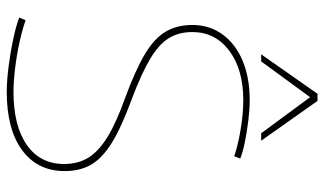

<svg xmlns="http://www.w3.org/2000/svg" viewBox="-216 -735 961 569"><g transform="rotate(90 264.5 -450.5)"><path d="M450 -682 443 -664Q412 -675 364.5 -683Q317 -691 277 -691Q186 -691 130.5 -649.5Q75 -608 75 -540Q75 -500 93 -470.5Q111 -441 154.5 -415Q198 -389 275 -360Q357 -330 403 -301.5Q449 -273 468 -240Q487 -207 487 -162Q487 -81 425 -35.5Q363 10 252 10Q220 10 177 4.5Q134 -1 94.5 -9.5Q55 -18 32 -27L40 -46Q64 -37 102 -28.5Q140 -20 180.5 -15Q221 -10 252 -10Q353 -10 409.5 -49.5Q466 -89 466 -160Q466 -201 447.5 -231.5Q429 -262 386 -288.5Q343 -315 267 -342Q186 -372 139.5 -400Q93 -428 73.5 -461.5Q54 -495 54 -540Q54 -591 82 -629.5Q110 -668 160 -689Q210 -710 277 -710Q304 -710 336.5 -706Q369 -702 399.5 -696Q430 -690 450 -682ZM141 -744 258 -911H279L397 -744H375L268 -889L162 -744Z"/></g></svg>

Font: Georama Thin
Style: Regular
Weight: 100
Designer: Jean-Baptiste Levee
Foundry: Production Type
Version: Version 1.000